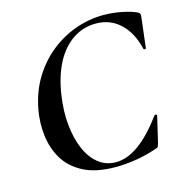

<svg xmlns="http://www.w3.org/2000/svg" viewBox="-98 -726 790 829"><g transform="rotate(-15 297.0 -312.0)"><path d="M320 12Q231 12 175 -17.5Q119 -47 91 -95Q63 -143 56.5 -200Q50 -257 60 -313Q74 -390 110.5 -450Q147 -510 199 -551.5Q251 -593 312 -614.5Q373 -636 436 -636Q477 -636 519.5 -627.5Q562 -619 585 -607Q592 -603 593 -599Q594 -595 593 -584L577 -450Q577 -447 572 -447Q567 -447 566 -450Q549 -524 504.5 -566.5Q460 -609 395 -609Q338 -609 291.5 -577.5Q245 -546 214.5 -487.5Q184 -429 172 -346Q162 -278 168 -217Q174 -156 194 -109Q214 -62 247.5 -35Q281 -8 326 -8Q376 -8 428 -45Q480 -82 538 -160Q541 -164 545.5 -161.5Q550 -159 549 -157L522 -42Q519 -30 516 -25.5Q513 -21 504 -19Q454 -2 406.5 5Q359 12 320 12Z"/></g></svg>

Font: Cormorant Garamond Light
Style: Italic
Weight: 300
Italic angle: -10°
Designer: Christian Thalmann (Catharsis Fonts)
Foundry: Catharsis Fonts
Version: Version 4.001